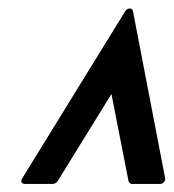

<svg xmlns="http://www.w3.org/2000/svg" viewBox="-20 -590 417 461"><path d="M296.4 -148.4Q293.9 -148.4 291.7 -150.4Q289.6 -152.3 288.6 -154.8L247.6 -364.3L118.2 -154.8Q116.7 -152.3 113.3 -150.4Q109.9 -148.4 107.4 -148.4H39.6Q34.2 -148.4 32 -152.3Q29.8 -156.2 33.2 -161.6L280.3 -562.5Q284.2 -569.3 291 -569.6Q297.9 -569.8 299.3 -563L376.5 -162.1Q377.4 -156.7 373.5 -152.6Q369.6 -148.4 364.3 -148.4Z"/></svg>

Font: Fibel Nord
Style: Bold Italic
Weight: 700
Designer: Peter Wiegel
Foundry: Peter Wioegel
Version: Version 000.000